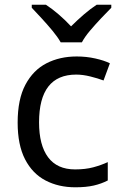

<svg xmlns="http://www.w3.org/2000/svg" viewBox="-20 -786 520 816"><path d="M300 10Q229 10 173.5 -19Q118 -48 86.5 -109Q55 -170 55 -265Q55 -364 88 -426Q121 -488 177.5 -517Q234 -546 306 -546Q347 -546 385 -537.5Q423 -529 447 -517L420 -444Q396 -453 364 -461Q332 -469 304 -469Q146 -469 146 -266Q146 -169 184.5 -117.5Q223 -66 299 -66Q343 -66 376.5 -75Q410 -84 438 -97V-19Q411 -5 378.5 2.5Q346 10 300 10ZM238 -606Q225 -629 203 -655.5Q181 -682 157 -708Q133 -734 115 -753V-766H175Q201 -749 229 -725Q257 -701 282 -674Q309 -701 337 -725Q365 -749 391 -766H453V-753Q434 -734 409.5 -708Q385 -682 362.5 -655.5Q340 -629 328 -606Z"/></svg>

Font: Noto Sans Inscriptional Pahlavi
Style: Regular
Weight: 400
Designer: Monotype Design Team
Foundry: Monotype Imaging Inc.
Version: Version 2.003; ttfautohint (v1.8.4.7-5d5b)